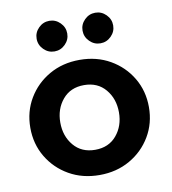

<svg xmlns="http://www.w3.org/2000/svg" viewBox="-82 -793 784 877"><g transform="rotate(-10 310.0 -355.0)"><path d="M310 12Q231 12 169 -23.5Q107 -59 71 -119.5Q35 -180 35 -255Q35 -330 71 -390.5Q107 -451 169 -486.5Q231 -522 310 -522Q389 -522 451 -486.5Q513 -451 549 -390.5Q585 -330 585 -255Q585 -180 549 -119.5Q513 -59 451 -23.5Q389 12 310 12ZM310 -105Q373 -105 409.5 -148.5Q446 -192 446 -255Q446 -318 409.5 -361.5Q373 -405 310 -405Q247 -405 210.5 -361.5Q174 -318 174 -255Q174 -192 210.5 -148.5Q247 -105 310 -105ZM418 -579.8Q389.1 -579.8 368.1 -600.8Q347 -621.9 347 -650.8Q347 -679.6 368.1 -700.7Q389.1 -721.7 418 -721.7Q446.9 -721.7 467.9 -700.7Q489 -679.6 489 -650.8Q489 -621.9 467.9 -600.8Q446.9 -579.8 418 -579.8ZM205 -579.8Q176.1 -579.8 155.1 -600.8Q134 -621.9 134 -650.8Q134 -679.6 155.1 -700.7Q176.1 -721.7 205 -721.7Q233.9 -721.7 254.9 -700.7Q276 -679.6 276 -650.8Q276 -621.9 254.9 -600.8Q233.9 -579.8 205 -579.8Z"/></g></svg>

Font: MuseoModerno SemiBold
Style: Regular
Weight: 600
Designer: Pablo Cosgaya, Héctor Gatti, Marcela Romero, and the Authors of The MuseoModerno Project.
Foundry: Omnibus-Type Team
Version: Version 1.001